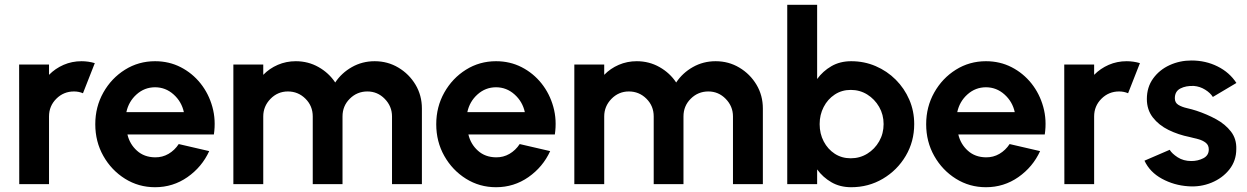

<svg xmlns="http://www.w3.org/2000/svg" viewBox="-20 -770 5216 803"><path d="M60.5 0 60 -500H185V-457Q211 -483.5 246 -498.8Q281 -514 321 -514Q349 -514 376.5 -506L327 -380Q309.5 -387.5 289.5 -387.5Q246 -387.5 215.5 -357Q185 -326.5 185 -283V0Z M628.5 13Q559.5 13 502.8 -22.5Q446 -58 412.2 -117.8Q378.5 -177.5 378.5 -250.5Q378.5 -323 412.2 -383Q446 -443 502.8 -478.5Q559.5 -514 628.5 -514Q687 -514 735.8 -489Q784.5 -464 818.8 -421Q853 -378 868.2 -323Q883.5 -268 874.5 -207.5H513Q522.5 -167 552.8 -139.8Q583 -112.5 628.5 -112Q659 -111.5 684.8 -126.5Q710.5 -141.5 727.5 -167.5L855 -138Q824.5 -71.5 764 -29.2Q703.5 13 628.5 13ZM508.5 -301H749Q739.5 -345 706 -375Q672.5 -405 628.5 -405Q584.5 -405 551.2 -375.2Q518 -345.5 508.5 -301Z M956 0V-500H1081V-457Q1106.5 -483.5 1141.8 -498.8Q1177 -514 1217 -514Q1269 -514 1312.2 -489.5Q1355.5 -465 1382 -425Q1408.5 -465 1451.8 -489.5Q1495 -514 1547 -514Q1601.5 -514 1646.2 -487.2Q1691 -460.5 1717.8 -415.8Q1744.5 -371 1744.5 -316.5V0H1619.5V-283Q1619.5 -325.5 1589.2 -356.5Q1559 -387.5 1516.5 -387.5Q1473.5 -387.5 1443 -357.2Q1412.5 -327 1412.5 -283V0H1288V-283Q1288 -327 1257.5 -357.2Q1227 -387.5 1184 -387.5Q1141.5 -387.5 1111.2 -356.5Q1081 -325.5 1081 -283V0Z M2054.5 13Q1985.5 13 1928.8 -22.5Q1872 -58 1838.2 -117.8Q1804.5 -177.5 1804.5 -250.5Q1804.5 -323 1838.2 -383Q1872 -443 1928.8 -478.5Q1985.5 -514 2054.5 -514Q2113 -514 2161.8 -489Q2210.5 -464 2244.8 -421Q2279 -378 2294.2 -323Q2309.5 -268 2300.5 -207.5H1939Q1948.5 -167 1978.8 -139.8Q2009 -112.5 2054.5 -112Q2085 -111.5 2110.8 -126.5Q2136.5 -141.5 2153.5 -167.5L2281 -138Q2250.5 -71.5 2190 -29.2Q2129.5 13 2054.5 13ZM1934.5 -301H2175Q2165.5 -345 2132 -375Q2098.5 -405 2054.5 -405Q2010.5 -405 1977.2 -375.2Q1944 -345.5 1934.5 -301Z M2382 0V-500H2507V-457Q2532.5 -483.5 2567.8 -498.8Q2603 -514 2643 -514Q2695 -514 2738.2 -489.5Q2781.5 -465 2808 -425Q2834.5 -465 2877.8 -489.5Q2921 -514 2973 -514Q3027.5 -514 3072.2 -487.2Q3117 -460.5 3143.8 -415.8Q3170.5 -371 3170.5 -316.5V0H3045.5V-283Q3045.5 -325.5 3015.2 -356.5Q2985 -387.5 2942.5 -387.5Q2899.5 -387.5 2869 -357.2Q2838.5 -327 2838.5 -283V0H2714V-283Q2714 -327 2683.5 -357.2Q2653 -387.5 2610 -387.5Q2567.5 -387.5 2537.2 -356.5Q2507 -325.5 2507 -283V0Z M3540 -514Q3594.5 -514 3642.2 -493.5Q3690 -473 3726.2 -436.8Q3762.5 -400.5 3783 -353Q3803.5 -305.5 3803.5 -251Q3803.5 -178 3768 -118Q3732.5 -58 3672.5 -22.5Q3612.5 13 3540 13Q3493 13 3457.2 -7.8Q3421.5 -28.5 3397.5 -61.5V0H3272.5V-750H3397.5V-439.5Q3421.5 -472.5 3457.2 -493.2Q3493 -514 3540 -514ZM3538 -108Q3576 -108 3607.2 -127.2Q3638.5 -146.5 3657 -179Q3675.5 -211.5 3675.5 -251Q3675.5 -290.5 3656.8 -323Q3638 -355.5 3607 -374.8Q3576 -394 3538 -394Q3500.5 -394 3471 -374.5Q3441.5 -355 3424.8 -322.5Q3408 -290 3408 -251Q3408 -211 3425 -178.5Q3442 -146 3471.2 -127Q3500.5 -108 3538 -108Z M4103.5 13Q4034.5 13 3977.8 -22.5Q3921 -58 3887.2 -117.8Q3853.5 -177.5 3853.5 -250.5Q3853.5 -323 3887.2 -383Q3921 -443 3977.8 -478.5Q4034.5 -514 4103.5 -514Q4162 -514 4210.8 -489Q4259.5 -464 4293.8 -421Q4328 -378 4343.2 -323Q4358.5 -268 4349.5 -207.5H3988Q3997.5 -167 4027.8 -139.8Q4058 -112.5 4103.5 -112Q4134 -111.5 4159.8 -126.5Q4185.5 -141.5 4202.5 -167.5L4330 -138Q4299.5 -71.5 4239 -29.2Q4178.5 13 4103.5 13ZM3983.5 -301H4224Q4214.5 -345 4181 -375Q4147.5 -405 4103.5 -405Q4059.5 -405 4026.2 -375.2Q3993 -345.5 3983.5 -301Z M4431.5 0 4431 -500H4556V-457Q4582 -483.5 4617 -498.8Q4652 -514 4692 -514Q4720 -514 4747.5 -506L4698 -380Q4680.5 -387.5 4660.5 -387.5Q4617 -387.5 4586.5 -357Q4556 -326.5 4556 -283V0Z M4949 9Q4890 5 4839.5 -22.5Q4789 -50 4766.5 -98L4872 -143.5Q4881 -128 4905.2 -112.2Q4929.5 -96.5 4962.5 -96.5Q4990 -96.5 5012.8 -108.2Q5035.5 -120 5035.5 -145Q5035.5 -163 5022.8 -173Q5010 -183 4991.5 -188Q4973 -193 4955.5 -197Q4908 -206.5 4867.2 -226.5Q4826.5 -246.5 4801.5 -278.8Q4776.5 -311 4776.5 -356Q4776.5 -405.5 4802.8 -441.8Q4829 -478 4871.5 -497.5Q4914 -517 4963 -517Q5022.5 -517 5072.2 -492.2Q5122 -467.5 5151 -423L5052.5 -364.5Q5042 -381.5 5020.2 -395Q4998.5 -408.5 4973.5 -410.5Q4940 -412 4916.8 -400Q4893.5 -388 4893.5 -359Q4893.5 -340.5 4908.2 -331.5Q4923 -322.5 4944 -317.8Q4965 -313 4983.5 -307Q5027.5 -292.5 5066 -271.5Q5104.5 -250.5 5128.2 -219.8Q5152 -189 5150.5 -146.5Q5150.5 -98 5121.8 -61.5Q5093 -25 5046.8 -6Q5000.5 13 4949 9Z"/></svg>

Font: Urbanist
Style: Bold
Weight: 700
Designer: Corey Hu
Foundry: Corey Hu
Version: Version 1.330; ttfautohint (v1.8.4.7-5d5b)